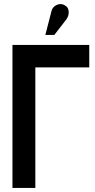

<svg xmlns="http://www.w3.org/2000/svg" viewBox="-20 -920 464 940"><path d="M304 -824Q313 -836 315.5 -849.5Q318 -863 314 -875Q310 -887 297 -894Q284 -902 270 -899.5Q256 -897 245.5 -888Q235 -879 232 -865L202 -749H246ZM41 0H153V-590H417V-700H41Z"/></svg>

Font: Advent Pro Expanded
Style: Bold
Weight: 700
Width: 7
Designer: VivaRado, Andreas Kalpakidis
Foundry: VivaRado, Andreas Kalpakidis
Version: Version 3.000